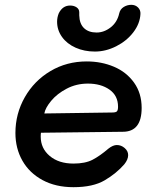

<svg xmlns="http://www.w3.org/2000/svg" viewBox="-20 -769 644 797"><path d="M44 -217Q44 -297 83 -365.5Q122 -434 189.5 -474Q257 -514 340 -514Q401 -514 453 -492Q505 -470 536.5 -426Q568 -382 568 -321Q568 -222 490 -222L150 -218Q149 -212 149 -202Q149 -153 186.5 -121.5Q224 -90 285 -90Q334 -90 364.5 -106Q395 -122 430 -152Q449 -167 465 -167Q483 -167 497.5 -154.5Q512 -142 512 -125Q512 -107 496 -87Q463 -49 414.5 -20.5Q366 8 285 8Q211 8 156.5 -21.5Q102 -51 73 -102Q44 -153 44 -217ZM446 -302Q461 -302 465.5 -307Q470 -312 470 -326Q470 -372 434.5 -397Q399 -422 345 -422Q297 -422 257 -401Q217 -380 192.5 -350.5Q168 -321 164 -298ZM217 -679Q217 -697 224 -714Q240 -746 271 -746Q287 -746 298 -738.5Q309 -731 309 -718V-705Q310 -670 329 -652Q348 -634 381 -634Q412 -634 439.5 -655.5Q467 -677 475 -714Q479 -731 493.5 -740Q508 -749 525 -749Q542 -749 553 -738Q564 -727 563 -711Q561 -671 533.5 -635Q506 -599 462.5 -577Q419 -555 374 -555Q330 -555 294 -571Q258 -587 237.5 -615.5Q217 -644 217 -679Z"/></svg>

Font: Mali SemiBold
Style: Italic
Weight: 600
Italic angle: -10°
Version: Version 1.000; ttfautohint (v1.6)